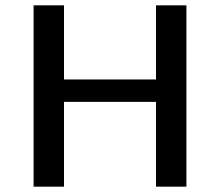

<svg xmlns="http://www.w3.org/2000/svg" viewBox="-20 -700 825 720"><path d="M565 -680H679V0H565V-318H220V0H106V-680H220V-402H565Z"/></svg>

Font: Martel Sans DemiBold
Style: Regular
Weight: 600
Designer: Dan Reynolds and Mathieu Réguer
Foundry: Dan Reynolds and Mathieu Réguer
Version: Version 1.001;PS 001.001;hotconv 1.0.70;makeotf.lib2.5.58329